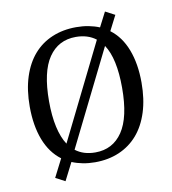

<svg xmlns="http://www.w3.org/2000/svg" viewBox="-79 -691 740 826"><g transform="rotate(-10 291.5 -277.5)"><path d="M130.5 -283.3Q130.5 -218.9 141.3 -170.5Q152 -122.2 172.7 -90.9L379.3 -508.7Q361.8 -522.2 339.8 -529.1Q317.8 -536 291.6 -536Q215.3 -536 172.9 -474Q130.5 -412 130.5 -283.3ZM289.1 -32Q365.5 -32 407.8 -94.5Q450.2 -157.1 450.2 -286.2Q450.2 -349.5 440 -397.3Q429.8 -445.1 409.1 -476L202.5 -58.9Q220 -45.5 241.6 -38.7Q263.3 -32 289.1 -32ZM280.7 9.5Q252.4 9.5 227.1 4.5Q201.8 -0.4 180 -9.5L140.7 67.6L99.3 45.8L139.3 -32.7Q92.4 -67.6 68.5 -129.8Q44.7 -192 44.7 -274.9Q44.7 -347.6 62.9 -404.2Q81.1 -460.7 114.4 -498.9Q147.6 -537.1 195.1 -557.1Q242.5 -577.1 300.4 -577.1Q329.1 -577.1 354.5 -572.2Q380 -567.3 401.8 -558.2L434.5 -621.8L476 -600L442.5 -534.5Q489.1 -499.6 512.7 -437.8Q536.4 -376 536.4 -293.5Q536.4 -221.5 518.4 -164.9Q500.4 -108.4 467.1 -69.8Q433.8 -31.3 386.4 -10.9Q338.9 9.5 280.7 9.5Z"/></g></svg>

Font: Rasa
Style: Regular
Weight: 400
Version: Version 1.000;PS 1.000;hotconv 1.0.88;makeotf.lib2.5.647800;